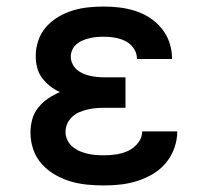

<svg xmlns="http://www.w3.org/2000/svg" viewBox="-20 -558 640 586"><path d="M298 8Q272 8 246 5.5Q220 3 195 -4.5Q170 -12 147.5 -25Q125 -38 107.5 -57.5Q90 -77 81.5 -102Q73 -127 73 -153Q73 -174 78.5 -194Q84 -214 97 -230Q110 -246 127 -257.5Q144 -269 163 -277Q147 -284 133 -295Q119 -306 108.5 -320Q98 -334 93.5 -351.5Q89 -369 89 -387Q89 -411 97 -434.5Q105 -458 121 -476Q137 -494 158 -506.5Q179 -519 202 -526Q225 -533 249 -535.5Q273 -538 297 -538Q322 -538 346 -535Q370 -532 393.5 -524.5Q417 -517 437.5 -503.5Q458 -490 473.5 -471Q489 -452 497 -428.5Q505 -405 505 -380Q505 -380 505 -379.5Q505 -379 505 -378H398Q398 -378 398 -378.5Q398 -379 398 -379Q398 -396 388 -410.5Q378 -425 363 -432.5Q348 -440 331 -443Q314 -446 297 -446Q286 -446 275 -445Q264 -444 253.5 -441.5Q243 -439 233 -435Q223 -431 214.5 -424Q206 -417 201 -406.5Q196 -396 196 -385Q196 -385 196 -385Q196 -385 196 -385Q196 -374 201 -363.5Q206 -353 214.5 -345.5Q223 -338 233.5 -333.5Q244 -329 255 -326.5Q266 -324 277.5 -323Q289 -322 300 -322H363V-229H300Q287 -229 274 -228Q261 -227 248 -224Q235 -221 223 -216Q211 -211 201 -202Q191 -193 185.5 -181Q180 -169 180 -155Q180 -155 180 -155Q180 -155 180 -155Q180 -143 185.5 -131Q191 -119 201 -110.5Q211 -102 222.5 -97Q234 -92 246.5 -89Q259 -86 272 -85Q285 -84 298 -84Q317 -84 336 -87Q355 -90 372 -98Q389 -106 401.5 -122Q414 -138 414 -157H521Q521 -157 521 -157Q521 -157 521 -157Q521 -131 512 -106Q503 -81 486.5 -61Q470 -41 447.5 -27.5Q425 -14 400 -6Q375 2 349.5 5Q324 8 298 8Z"/></svg>

Font: Iosevka Slab Semibold Extended
Style: Regular
Weight: 600
Width: 7
Monospace: yes
Designer: Belleve Invis
Foundry: Belleve Invis
Version: Version 11.1.0; ttfautohint (v1.8.3)